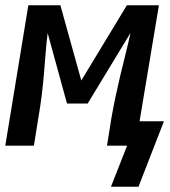

<svg xmlns="http://www.w3.org/2000/svg" viewBox="-22 -550 642 725"><path d="M501 155H397L458 0H382L399 -106Q406 -146 414.5 -186Q423 -226 432.5 -266Q442 -306 452 -345.5Q462 -385 471 -426L309 -159H231L158 -425Q153 -386 150 -346Q147 -306 143.5 -266Q140 -226 135 -186Q130 -146 123 -106L106 0H-2L85 -530H206L285 -246L457 -530H578L505 -92H597Z"/></svg>

Font: Iosevka Curly SmBdEx
Style: Italic
Weight: 600
Width: 7
Italic angle: -9°
Monospace: yes
Designer: Belleve Invis
Foundry: Belleve Invis
Version: Version 11.1.0; ttfautohint (v1.8.3)